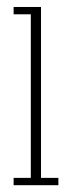

<svg xmlns="http://www.w3.org/2000/svg" viewBox="-20 -544 208 564"><path d="M20 0V-21.5H70.5V-502H20V-523.5H100.5V-21.5H151.5V0Z"/></svg>

Font: Imbue 48pt Thin
Style: Regular
Weight: 250
Designer: Tyler Finck
Foundry: Etcetera Type Company
Version: Version 1.102